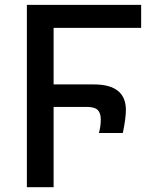

<svg xmlns="http://www.w3.org/2000/svg" viewBox="-20 -779 624 799"><path d="M91.8 0V-758.8H567.4V-663.1H203.1V-427.7H370.1Q503.9 -427.7 503.9 -321.3Q503.9 -287.1 491.2 -225.6H391.6Q399.4 -252.9 399.4 -282.2Q399.4 -308.6 386.7 -321.3Q374 -334 341.8 -334H203.1V0Z"/></svg>

Font: Gothic A1 SemiBold
Style: Regular
Weight: 600
Version: Version 2.50